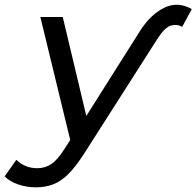

<svg xmlns="http://www.w3.org/2000/svg" viewBox="-122 -603 842 823"><path d="M31 200Q-7 200 -44 187.5Q-81 175 -102 153L-52 82Q-35 99 -12.5 108.5Q10 118 38 118Q71 118 97.5 100.5Q124 83 152 39L179 -3L51 -530H147L248 -106L478 -470Q524 -542 582.5 -570Q641 -598 700 -564L659 -488Q637 -501 611 -493.5Q585 -486 555 -440L237 58Q202 112 171 143Q140 174 106.5 187Q73 200 31 200Z"/></svg>

Font: Montserrat Medium
Style: Italic
Weight: 500
Italic angle: -11.3°
Designer: Julieta Ulanovsky
Foundry: Julieta Ulanovsky
Version: Version 9.000; ttfautohint (v1.8.4.7-5d5b)